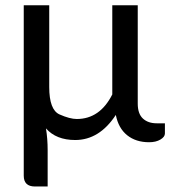

<svg xmlns="http://www.w3.org/2000/svg" viewBox="-20 -527 639 718"><path d="M110.8 170.4Q68.8 170.4 68.8 129.9V-507.3H164.1V-201.7Q164.1 -116.2 202.6 -99.1Q241.2 -82 267.1 -82Q353.5 -82 399.9 -173.8V-507.3H495.1V-139.6Q495.1 -101.6 514.4 -83.7Q533.7 -65.9 565.9 -65.9H596.7V-27.8Q596.7 -15.1 579.8 -5.1Q563 4.9 537.6 4.9Q488.3 4.9 455.6 -21.2Q422.9 -47.4 413.1 -97.2Q351.6 -3.4 261.2 -3.4Q189.9 -3.4 151.9 -46.9Q158.2 -7.8 158.2 34.7V170.4Z"/></svg>

Font: Lato-Medium
Style: Regular
Weight: 500
Designer: Lukasz Dziedzic
Foundry: tyPoland Lukasz Dziedzic
Version: Version 2.006; 2014-01-15